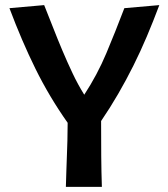

<svg xmlns="http://www.w3.org/2000/svg" viewBox="-20 -732 659 752"><path d="M604 -712Q580 -648 555 -589Q530 -530 502 -474Q474 -418 443 -364.5Q412 -311 376 -258Q376 -182 376.5 -120.5Q377 -59 379 0H238Q239 -36 240 -65Q241 -94 242 -122Q243 -150 244 -181Q245 -212 245 -251Q173 -353 119 -462.5Q65 -572 17 -700L153 -712Q170 -670 187.5 -625Q205 -580 224 -535Q243 -490 264 -445.5Q285 -401 310 -361Q361 -439 396.5 -523.5Q432 -608 467 -700Z"/></svg>

Font: Cantora One
Style: Regular
Weight: 400
Designer: Pablo Impallari, Rodrigo Fuenzalida
Foundry: Pablo Impallari
Version: Version 1.002; ttfautohint (v0.8) -G 200 -r 50